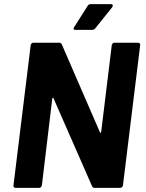

<svg xmlns="http://www.w3.org/2000/svg" viewBox="-20 -906 703 926"><path d="M532 -700H646Q651 -700 654 -696.5Q657 -693 656 -688L573 -12Q572 -7 568.5 -3.5Q565 0 560 0H437Q427 0 424 -8L238 -432Q237 -435 235 -434.5Q233 -434 232 -430L182 -12Q181 -7 177.5 -3.5Q174 0 169 0H55Q50 0 47 -3.5Q44 -7 45 -12L128 -688Q129 -693 132.5 -696.5Q136 -700 141 -700H264Q275 -700 278 -692L462 -268Q463 -265 465 -265.5Q467 -266 468 -270L519 -688Q520 -693 523.5 -696.5Q527 -700 532 -700ZM418 -886H515Q524 -886 524 -879Q524 -876 521 -871L440 -770Q434 -762 425 -762H344Q335 -762 335 -768Q335 -772 338 -776L403 -878Q407 -886 418 -886Z"/></svg>

Font: Barlow
Style: Bold Italic
Weight: 700
Italic angle: -7°
Designer: Jeremy Tribby
Foundry: Tribby Type
Version: Version 1.422